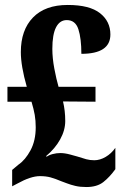

<svg xmlns="http://www.w3.org/2000/svg" viewBox="-20 -744 501 774"><path d="M228 -13Q202 -24 183.5 -29Q165 -34 141 -34Q104 -34 50 -4L29 7V-59L54 -80Q82 -99 103 -138Q124 -177 124 -231Q124 -258 120 -281Q116 -304 107 -334H10V-394H88Q64 -478 64 -534Q64 -623 113 -673.5Q162 -724 253 -724Q341 -724 383 -691Q425 -658 425 -605Q425 -527 308 -527Q308 -589 296 -626Q284 -663 249 -663Q221 -663 206 -634Q191 -605 191 -547Q191 -510 199 -467.5Q207 -425 216 -394H365V-334L234 -335Q243 -298 243 -256Q243 -219 222.5 -182Q202 -145 166 -115L168 -112Q177 -119 192.5 -123Q208 -127 223 -127Q241 -127 263 -121Q285 -115 292 -113Q313 -106 328 -102Q343 -98 360 -98Q383 -98 406 -111.5Q429 -125 445 -148V-62Q422 -30 396.5 -10Q371 10 328 10Q303 10 284 5.5Q265 1 249.5 -5Q234 -11 228 -13Z"/></svg>

Font: Noto Serif CondExtraBold
Style: Regular
Weight: 800
Width: 3
Designer: Monotype Design Team
Foundry: Monotype Imaging Inc.
Version: Version 1.001